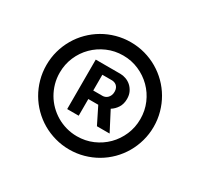

<svg xmlns="http://www.w3.org/2000/svg" viewBox="-125 -893 917 881"><g transform="rotate(30 334.0 -453.0)"><path d="M50.1 -453.1Q50.1 -492.5 60.2 -528.8Q70.3 -565 88.8 -596.6Q107.2 -628.2 133.2 -654.1Q159.1 -680 190.7 -698.5Q222.3 -717 258.7 -727.1Q295.1 -737.2 334.2 -737.2Q373.6 -737.2 409.8 -727.1Q446 -717 477.6 -698.5Q509.2 -680 535.2 -654.1Q561.1 -628.2 579.5 -596.6Q598 -565 608.1 -528.6Q618.3 -492.2 618.3 -453.1Q618.3 -414.1 608.1 -377.7Q598 -341.3 579.5 -309.7Q561.1 -278.1 535.2 -252.1Q509.2 -226.2 477.6 -207.7Q446 -189.3 409.8 -179.2Q373.6 -169 334.2 -169Q295.1 -169 258.7 -179.2Q222.3 -189.3 190.7 -207.7Q159.1 -226.2 133.2 -252.1Q107.2 -278.1 88.8 -309.7Q70.3 -341.3 60.2 -377.7Q50.1 -414.1 50.1 -453.1ZM334.2 -239.3Q378.6 -239.3 417.3 -256Q456 -272.7 485.1 -301.8Q514.2 -331 530.9 -369.9Q547.6 -408.7 547.6 -453.1Q547.6 -497.5 530.9 -536.4Q514.2 -575.3 485.1 -604.2Q456 -633.2 417.3 -650Q378.6 -666.9 334.2 -666.9Q289.8 -666.9 250.9 -650Q212 -633.2 182.9 -604.2Q153.8 -575.3 137.1 -536.4Q120.4 -497.5 120.4 -453.1Q120.4 -423.7 128 -396.3Q135.7 -369 149.5 -345.2Q163.4 -321.4 182.9 -302Q202.4 -282.7 226.2 -268.6Q250 -254.6 277.3 -247Q304.7 -239.3 334.2 -239.3ZM233.7 -325.3V-587.4H364.7Q378.9 -587.4 393.8 -582Q408.7 -576.7 420.8 -566.1Q432.9 -555.4 440.7 -539.6Q448.5 -523.8 448.5 -502.5Q448.5 -475.9 436.3 -456.7Q424 -437.5 405.9 -426.5L458.5 -325.3H391.3L347.3 -413.7H294.7V-325.3ZM294.7 -542.3V-458.8H344.5Q350.9 -458.8 357.6 -461.5Q364.3 -464.1 369.9 -469.6Q375.4 -475.1 378.9 -483.3Q382.5 -491.5 382.5 -502.5Q382.5 -513.8 378.9 -521.5Q375.4 -529.1 369.9 -533.7Q364.3 -538.4 357.8 -540.3Q351.2 -542.3 345.5 -542.3Z"/></g></svg>

Font: Cannonade Med
Style: Regular
Weight: 500
Designer: Rasmus Andersson
Foundry: rsms
Version: Version 3.012;git-f93a4a705